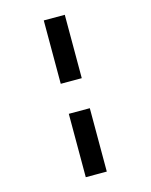

<svg xmlns="http://www.w3.org/2000/svg" viewBox="-136 -916 872 1112"><g transform="rotate(-15 300.0 -360.0)"><path d="M237 -450V-830H363V-450ZM237 110V-270H363V110Z"/></g></svg>

Font: JetBrains Mono NL
Style: Bold
Weight: 700
Monospace: yes
Designer: Philipp Nurullin, Konstantin Bulenkov
Foundry: JetBrains
Version: Version 2.305; ttfautohint (v1.8.4.7-5d5b)